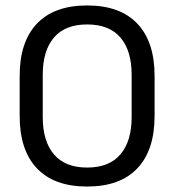

<svg xmlns="http://www.w3.org/2000/svg" viewBox="-20 -671 638 703"><path d="M299 12Q178 12 115 -54.8Q52 -121.5 52 -246V-393.5Q52 -517.5 115 -584.2Q178 -651 299 -651Q420 -651 483 -584.2Q546 -517.5 546 -393.5V-246Q546 -121.5 483 -54.8Q420 12 299 12ZM299 -57.5Q380 -57.5 421 -105.8Q462 -154 462 -242.5V-397Q462 -485.5 421 -533.5Q380 -581.5 299 -581.5Q218.5 -581.5 177.5 -533.5Q136.5 -485.5 136.5 -397V-242.5Q136.5 -154 177.5 -105.8Q218.5 -57.5 299 -57.5Z"/></svg>

Font: Anek Gujarati Medium
Style: Regular
Weight: 400
Version: Version 1.003